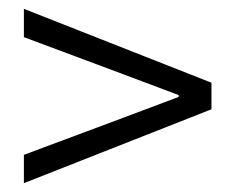

<svg xmlns="http://www.w3.org/2000/svg" viewBox="-20 -549 532 434"><path d="M34 -135V-199L251 -280L384 -330V-334L251 -384L34 -465V-529L458 -362V-302Z"/></svg>

Font: Assistant
Style: Regular
Weight: 400
Designer: Hebrew By Ben Nathan, Latin by Paul Hunt
Version: Version 3.000